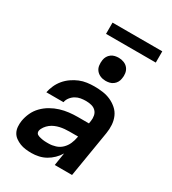

<svg xmlns="http://www.w3.org/2000/svg" viewBox="-218 -1030 1035 1153"><g transform="rotate(30 300.0 -453.0)"><path d="M185 8Q165 8 144.5 5.5Q124 3 106 -4Q88 -11 72 -22.5Q56 -34 47 -51Q38 -68 36.5 -88.5Q35 -109 38 -129Q43 -159 56 -187.5Q69 -216 91.5 -239Q114 -262 142 -278Q170 -294 199.5 -303Q229 -312 259 -315.5Q289 -319 319 -319H396L399 -338Q402 -356 398.5 -374.5Q395 -393 382.5 -405.5Q370 -418 351.5 -422.5Q333 -427 314 -427Q296 -427 278 -424Q260 -421 243.5 -411.5Q227 -402 215 -386.5Q203 -371 200 -353H81Q86 -378 97 -402.5Q108 -427 125.5 -448Q143 -469 166 -485Q189 -501 213.5 -511Q238 -521 263.5 -524.5Q289 -528 314 -528Q344 -528 373 -524Q402 -520 427.5 -508.5Q453 -497 474 -478.5Q495 -460 506 -434.5Q517 -409 519 -380Q521 -351 516 -321L463 0H343L357 -88Q344 -66 324.5 -47Q305 -28 282.5 -15.5Q260 -3 235 2.5Q210 8 185 8ZM247 -93Q270 -93 294 -100.5Q318 -108 336 -125.5Q354 -143 364 -166Q374 -189 378 -213L379 -218H319Q303 -218 286.5 -216.5Q270 -215 254.5 -211.5Q239 -208 223.5 -201.5Q208 -195 194.5 -184.5Q181 -174 170.5 -159.5Q160 -145 157 -130Q156 -123 158.5 -116.5Q161 -110 166.5 -106.5Q172 -103 178.5 -101Q185 -99 192 -97.5Q199 -96 205 -95Q211 -94 218.5 -93.5Q226 -93 233 -93Q240 -93 247 -93ZM354 -590Q335 -590 318 -597Q301 -604 289.5 -618Q278 -632 275.5 -651Q273 -670 276 -689Q278 -703 285 -715Q292 -727 303.5 -735.5Q315 -744 328.5 -747Q342 -750 355 -750Q374 -750 391.5 -743Q409 -736 420 -722Q431 -708 434 -689Q437 -670 433 -651Q431 -637 424 -625Q417 -613 405.5 -604.5Q394 -596 380.5 -593Q367 -590 354 -590ZM216 -836V-914H561V-836Z"/></g></svg>

Font: Iosevka Aile
Style: Bold Italic
Weight: 700
Italic angle: -9°
Designer: Belleve Invis
Foundry: Belleve Invis
Version: Version 28.0.1; ttfautohint (v1.8.4)